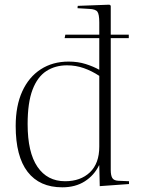

<svg xmlns="http://www.w3.org/2000/svg" viewBox="-20 -786 602 820"><path d="M246 14Q149 14 98 -52Q47 -118 47 -248Q47 -334 75 -395.5Q103 -457 154 -490Q205 -523 273 -523Q313 -523 346 -512.5Q379 -502 404 -488V-623H256L259 -638H404V-690Q404 -725 396 -736Q388 -747 361 -748L311 -751L312 -761L447 -766L453 -762V-638H530V-623H453V-60Q453 -37 459.5 -26Q466 -15 485 -14L531 -12V0L406 9L404 -80H403Q382 -37 342 -11.5Q302 14 246 14ZM258 -12Q324 -12 364 -50Q404 -88 404 -160V-462Q372 -483 338 -495Q304 -507 266 -507Q216 -507 178 -482.5Q140 -458 119 -403Q98 -348 98 -256Q98 -135 140 -73.5Q182 -12 258 -12Z"/></svg>

Font: Display Extralight
Style: Regular
Weight: 200
Designer: Latin by Veronika Burian and Jose Scaglione. Greek by Irene Vlachou. Cyrillic by Vera Evstafieva.
Foundry: TypeTogether
Version: Version 3.002